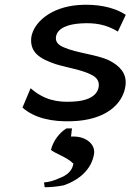

<svg xmlns="http://www.w3.org/2000/svg" viewBox="-20 -505 575 803"><path d="M373 141C381 99 340 66 288 66H277L281 32H258C230 49 203 82 193 122C211 137 262 154 283 176L287 179L286 184C280 213 255 230 231 239C208 250 184 257 164 258L167 278C190 278 217 276 247 270C313 247 362 203 373 141ZM74 -55C125 -10 200 5 280 2C421 -2 495 -69 505 -148C511 -199 480 -230 437 -252C386 -277 300 -283 247 -307C228 -315 211 -327 214 -350C219 -389 268 -404 317 -407C376 -411 424 -403 473 -373L506 -443C453 -478 379 -489 309 -484C190 -475 121 -410 111 -350C103 -285 148 -259 212 -237C261 -222 322 -213 361 -193C380 -184 396 -169 393 -144C388 -100 339 -82 284 -80C218 -76 163 -88 108 -136Z"/></svg>

Font: Bluebird
Style: LiExtObl
Weight: 300
Designer: Jasper
Foundry: Cannot Into Space Fonts
Version: Version 0.98